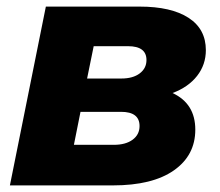

<svg xmlns="http://www.w3.org/2000/svg" viewBox="-20 -562 666 582"><path d="M10 0 119 -542H403Q499 -542 551.5 -508Q604 -474 604 -410Q604 -366 577.5 -332Q551 -298 503 -280Q572 -248 572 -169Q572 -91 507 -45.5Q442 0 322 0ZM204 -123H325Q361 -123 382 -138.5Q403 -154 403 -180Q403 -223 347 -223H224ZM244 -324H348Q383 -324 403.5 -339.5Q424 -355 424 -380Q424 -422 368 -422H264Z"/></svg>

Font: Montserrat ExtraBold
Style: Italic
Weight: 800
Italic angle: -11.3°
Designer: Julieta Ulanovsky
Foundry: Julieta Ulanovsky
Version: Version 9.000; ttfautohint (v1.8.4.7-5d5b)